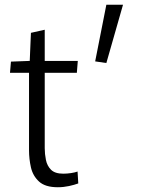

<svg xmlns="http://www.w3.org/2000/svg" viewBox="-20 -776 601 807"><path d="M223 11Q170 11 144 -13Q118 -37 110 -72.5Q102 -108 102 -144V-470H22L26 -517L105 -520L110 -638L168 -651V-520H307L303 -470H168V-153Q168 -129 173 -104Q178 -79 194.5 -62.5Q211 -46 246 -46Q262 -46 278.5 -48.5Q295 -51 306 -55L309 -5Q293 1 270 6Q247 11 223 11ZM427 -511 380 -518 427 -756H497Z"/></svg>

Font: Murecho Light
Style: Regular
Weight: 300
Designer: Neil Summerour
Foundry: Positype
Version: Version 1.010; ttfautohint (v1.8.3)